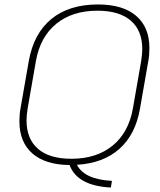

<svg xmlns="http://www.w3.org/2000/svg" viewBox="-20 -730 716 861"><path d="M650 -515Q650 -482 645 -456L608 -244Q588 -127 515.5 -62.5Q443 2 325 9Q359 75 482 81L477 111Q326 103 292 10Q183 9 125 -42Q67 -93 67 -186Q67 -218 72 -244L109 -456Q131 -580 210.5 -645Q290 -710 419 -710Q531 -710 590.5 -659Q650 -608 650 -515ZM618 -510Q618 -593 566.5 -637.5Q515 -682 417 -682Q304 -682 232 -623Q160 -564 141 -456L104 -244Q99 -212 99 -190Q99 -107 150.5 -62.5Q202 -18 300 -18Q413 -18 485 -77Q557 -136 576 -244L613 -456Q618 -488 618 -510Z"/></svg>

Font: KoHo ExtraLight
Style: Italic
Weight: 275
Italic angle: -10°
Version: Version 1.000; ttfautohint (v1.6)